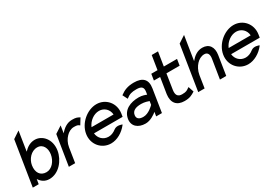

<svg xmlns="http://www.w3.org/2000/svg" viewBox="18 -1413 3096 2190"><g transform="rotate(-30 1566.5 -317.5)"><path d="M27 0H105L115 -63C140 -23 180 11 243 11C368 11 464 -108 483 -226C505 -368 414 -462 318 -462C257 -462 210 -431 172 -390L212 -646L120 -585ZM146 -226C158 -299 218 -373 299 -373C375 -373 407 -300 395 -226C382 -145 324 -74 252 -74C170 -74 132 -138 146 -226Z M502 0H585L615 -191C623 -244 648 -287 676 -316C701 -343 737 -365 779 -365C824 -365 831 -359 847 -347L851 -344L899 -422L894 -425C868 -438 858 -447 800 -447C733 -447 682 -408 642 -360L657 -456L565 -396Z M860 -226C839 -95 933 11 1055 11C1134 11 1216 -36 1270 -106L1274 -111L1269 -114C1269 -114 1209 -141 1167 -108C1138 -85 1104 -70 1068 -70C1000 -70 948 -119 941 -187H1318L1324 -225C1345 -356 1252 -462 1130 -462C1008 -462 881 -357 860 -226ZM952 -262C980 -330 1048 -381 1117 -381C1185 -381 1237 -331 1242 -262Z M1359 -135C1345 -46 1410 11 1509 11C1575 11 1636 -34 1661 -55L1652 0H1728L1775 -298C1793 -409 1738 -462 1623 -462C1542 -462 1491 -440 1443 -404L1439 -401L1472 -336L1477 -340C1517 -372 1551 -381 1610 -381C1677 -381 1702 -359 1692 -298L1687 -266C1673 -272 1633 -288 1587 -288C1477 -288 1377 -246 1359 -135ZM1447 -136C1456 -193 1510 -209 1574 -209C1619 -209 1662 -194 1675 -189L1668 -143C1658 -133 1594 -68 1525 -68C1471 -68 1440 -89 1447 -136Z M1834 -367H1916L1883 -160C1868 -50 1920 11 2023 11C2092 11 2123 -8 2160 -31L2163 -33L2139 -105L2133 -102C2101 -81 2094 -70 2036 -70C1978 -70 1958 -104 1968 -168L1999 -367H2173L2186 -449H2012L2041 -632H1958L1929 -449H1847Z M2206 0H2290L2315 -161C2324 -216 2349 -260 2377 -290C2402 -317 2439 -340 2480 -340C2526 -340 2541 -304 2532 -250L2492 0H2575L2615 -254C2630 -349 2588 -416 2497 -416C2431 -416 2381 -377 2342 -330L2392 -646L2299 -585Z M2666 -226C2645 -95 2739 11 2861 11C2940 11 3022 -36 3076 -106L3080 -111L3075 -114C3075 -114 3015 -141 2973 -108C2944 -85 2910 -70 2874 -70C2806 -70 2754 -119 2747 -187H3124L3130 -225C3151 -356 3058 -462 2936 -462C2814 -462 2687 -357 2666 -226ZM2758 -262C2786 -330 2854 -381 2923 -381C2991 -381 3043 -331 3048 -262Z"/></g></svg>

Font: Charger Pro
Style: BdNarObl
Weight: 700
Designer: Jasper
Foundry: Cannot Into Space Fonts
Version: Version 1.09